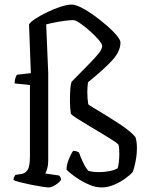

<svg xmlns="http://www.w3.org/2000/svg" viewBox="-20 -820 636 840"><path d="M193 0Q186 0 165.5 -3Q145 -6 120 -11Q95 -16 73 -21.5Q51 -27 39 -32Q39 -40 42 -46Q45 -52 48 -55L75 -59Q91 -62 101 -77Q111 -92 111 -137V-448L44 -455Q44 -469 47.5 -479Q51 -489 54 -493L115 -500L107 -713Q112 -723 134 -737.5Q156 -752 186 -766.5Q216 -781 245 -790.5Q274 -800 294 -800Q310 -800 336.5 -786.5Q363 -773 392 -752Q421 -731 447.5 -708Q474 -685 490.5 -665Q507 -645 507 -634Q507 -597 474 -559.5Q441 -522 365 -460Q362 -437 362 -416Q362 -403 363 -390Q364 -377 366 -364Q369 -360 388 -349Q407 -338 433.5 -321.5Q460 -305 488.5 -287Q517 -269 540 -251Q563 -233 573 -219Q579 -200 579 -173Q579 -142 572.5 -111Q566 -80 561 -68Q550 -55 528 -39Q506 -23 478.5 -11.5Q451 0 425 0Q400 0 375 -10Q350 -20 328.5 -33.5Q307 -47 291.5 -59.5Q276 -72 271 -78Q271 -98 280.5 -122Q290 -146 300 -160Q309 -160 316 -157.5Q323 -155 326 -152Q331 -136 342.5 -111.5Q354 -87 366 -73Q375 -70 387 -68.5Q399 -67 414 -67Q434 -67 457 -71Q480 -75 495 -84Q498 -94 500 -111.5Q502 -129 502 -145Q502 -170 499 -186Q495 -192 474.5 -205.5Q454 -219 425.5 -236Q397 -253 368.5 -270Q340 -287 318 -301Q296 -315 290 -322Q288 -336 287 -350Q286 -364 286 -377Q286 -407 287.5 -428.5Q289 -450 293 -462Q340 -510 369.5 -540Q399 -570 413 -588Q427 -606 427 -619Q427 -628 411 -646.5Q395 -665 372.5 -685Q350 -705 330 -718.5Q310 -732 301 -732Q286 -732 263.5 -729Q241 -726 218.5 -721.5Q196 -717 182 -713L191 -500V-119Q191 -98 186.5 -82.5Q182 -67 178 -61L239 -52Q242 -49 244.5 -44Q247 -39 247 -33Q239 -21 222 -10.5Q205 0 193 0Z"/></svg>

Font: Texturina
Style: Regular
Weight: 400
Designer: Guillermo Torres Carreño
Foundry: Omnibus-Type
Version: Version 1.002; ttfautohint (v1.8.3)